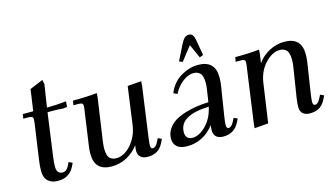

<svg xmlns="http://www.w3.org/2000/svg" viewBox="-77 -899 2026 1162"><g transform="rotate(-15 936.5 -318.0)"><path d="M58.1 -411.1 62 -439H127.9L147 -573.2L230 -607.9L235.8 -580.1L213.9 -439Q270 -439 335 -445.8L333 -418L332 -411.1L307.1 -408.2Q280.3 -411.1 237.8 -411.1H210L172.9 -141.1Q168 -104.5 168 -82Q168 -35.2 205.1 -35.2Q229 -35.2 244.1 -64.9L254.9 -86.9L277.8 -76.2L267.1 -54.2Q254.9 -30.3 236.8 -16.1Q218.8 -2 201.4 2.4Q184.1 6.8 162.1 6.8Q125.5 6.8 102.8 -14.2Q80.1 -35.2 80.1 -78.1Q80.1 -107.9 85 -141.1L116.2 -359.9Q119.1 -379.4 119.1 -391.1Q119.1 -402.8 112.3 -407Q105.5 -411.1 87.9 -411.1Z M372.1 -411.1 377 -439Q464.4 -439 527.8 -445.8L525.9 -418L487.8 -154.8Q483.9 -124.5 483.9 -110.8Q483.9 -85.9 489 -69.6Q494.1 -53.2 503.7 -46.1Q513.2 -39.1 522 -36.6Q530.8 -34.2 543 -34.2Q570.8 -34.2 600.8 -53.7Q630.9 -73.2 655.5 -112.5Q680.2 -151.9 687 -201.2L719.7 -439L806.2 -445.8L804.2 -418L760.7 -104Q755.9 -68.8 755.9 -58.1Q755.9 -35.2 769 -35.2Q787.6 -35.2 802.7 -64.9L814 -86.9L836.9 -76.2L826.2 -54.2Q816.9 -35.6 805.2 -23.2Q793.5 -10.7 780.3 -4.4Q767.1 2 754.4 4.4Q741.7 6.8 727.1 6.8Q698.2 6.8 682.6 -7.1Q667 -21 667 -47.9Q667 -58.6 670.9 -81.1Q640.1 -39.1 595.5 -16.1Q550.8 6.8 502 6.8Q395 6.8 395 -100.1Q395 -124.5 398.9 -149.9L429.2 -363.8Q432.1 -380.9 432.1 -391.1Q432.1 -402.8 425.8 -407Q419.4 -411.1 401.9 -411.1Z M890.1 -62Q890.1 -95.2 908 -122.3Q925.8 -149.4 953.6 -166.3Q981.4 -183.1 1019 -194.6Q1056.6 -206.1 1092.5 -211.2Q1128.4 -216.3 1166 -217.8L1176.8 -290Q1181.2 -315.4 1181.2 -334Q1181.2 -358.9 1176 -375.2Q1170.9 -391.6 1161.4 -398.9Q1151.9 -406.2 1143.1 -408.7Q1134.3 -411.1 1122.1 -411.1Q1090.8 -411.1 1056.2 -385Q1021.5 -358.9 998 -314L975.1 -325.2Q1001 -388.7 1054.4 -420.4Q1107.9 -452.1 1163.1 -452.1Q1270 -452.1 1270 -345.2Q1270 -320.3 1266.1 -294.9L1235.8 -104Q1231 -68.8 1231 -58.1Q1231 -35.2 1244.1 -35.2Q1262.7 -35.2 1277.8 -64.9L1289.1 -86.9L1312 -76.2L1300.8 -54.2Q1269.5 6.8 1201.2 6.8Q1172.4 6.8 1156.7 -7.1Q1141.1 -21 1141.1 -47.9Q1141.1 -60.5 1143.1 -80.1Q1113.8 -39.1 1069.6 -16.1Q1025.4 6.8 976.1 6.8Q931.6 6.8 910.9 -12Q890.1 -30.8 890.1 -62ZM975.1 -80.1Q975.1 -57.1 986.8 -45.7Q998.5 -34.2 1017.1 -34.2Q1060.5 -34.2 1103.3 -77.4Q1146 -120.6 1161.1 -190.9Q975.1 -184.6 975.1 -80.1ZM1058.1 -502 1104 -594.2Q1117.7 -621.6 1129.4 -632.3Q1141.1 -643.1 1156.7 -643.1Q1172.4 -643.1 1180.4 -632.3Q1188.5 -621.6 1192.9 -594.2L1209 -502L1186 -493.2L1147 -580.1L1079.1 -493.2Z M1388.7 -411.1 1393.6 -439Q1481 -439 1544.4 -445.8L1542.5 -418L1534.7 -363.8Q1565.4 -405.8 1610.1 -429Q1654.8 -452.1 1703.6 -452.1Q1810.5 -452.1 1810.5 -345.2Q1810.5 -320.3 1806.6 -294.9L1777.3 -104Q1772.5 -68.8 1772.5 -58.1Q1772.5 -35.2 1785.6 -35.2Q1804.2 -35.2 1819.3 -64.9L1830.6 -86.9L1853.5 -76.2L1842.8 -54.2Q1833.5 -35.6 1821.8 -23.2Q1810.1 -10.7 1796.9 -4.4Q1783.7 2 1771 4.4Q1758.3 6.8 1743.7 6.8Q1714.8 6.8 1699.2 -7.1Q1683.6 -21 1683.6 -47.9Q1683.6 -71.8 1688.5 -105L1717.8 -290Q1721.7 -313 1721.7 -334Q1721.7 -358.9 1716.6 -375.2Q1711.4 -391.6 1701.9 -398.9Q1692.4 -406.2 1683.6 -408.7Q1674.8 -411.1 1662.6 -411.1Q1618.2 -411.1 1573.2 -364.3Q1528.3 -317.4 1517.6 -244.1L1482.4 0L1395.5 6.8L1397.5 -17.1L1445.8 -363.8Q1448.7 -380.9 1448.7 -391.1Q1448.7 -402.8 1442.4 -407Q1436 -411.1 1418.5 -411.1Z"/></g></svg>

Font: Dihjauti S
Style: Bold Italic
Weight: 700
Italic angle: -9°
Designer: T. Christopher White
Version: Version 3.0.0